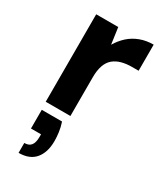

<svg xmlns="http://www.w3.org/2000/svg" viewBox="-198 -584 801 943"><g transform="rotate(30 202.5 -112.0)"><path d="M64 0V-496H189L202 -403Q221 -435 247 -458.5Q273 -482 307.5 -495Q342 -508 383 -508V-360H345Q314 -360 288 -353Q262 -346 243 -330.5Q224 -315 214 -287.5Q204 -260 204 -220V0ZM74 284V228Q100 228 112 212.5Q124 197 124 165V150H67V44H182Q191 71 194.5 97Q198 123 198 146Q198 210 167 247Q136 284 74 284Z"/></g></svg>

Font: DM Sans 24pt ExtraBold
Style: Regular
Weight: 800
Designer: Colophon Foundry, Jonny Pinhorn
Foundry: Colophon Foundry
Version: Version 4.004;gftools[0.9.30]